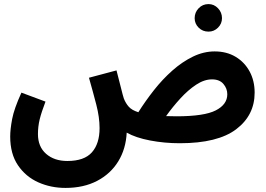

<svg xmlns="http://www.w3.org/2000/svg" viewBox="-20 -689 1305 941"><path d="M301 232Q229 232 167.5 204.5Q106 177 68 121Q30 65 30 -20Q30 -55 39.5 -105.5Q49 -156 85 -235L203 -191Q183 -139 174.5 -104Q166 -69 166 -32Q166 30 206 65Q246 100 310 100Q393 100 430.5 57.5Q468 15 468 -61Q468 -114 452 -176Q436 -238 416 -308L551 -344Q566 -287 574 -254Q582 -221 587 -206Q596 -183 611 -166Q626 -149 658 -139Q692 -193 734 -246.5Q776 -300 824.5 -343Q873 -386 925.5 -411.5Q978 -437 1032 -437Q1091 -437 1135 -410.5Q1179 -384 1203.5 -338.5Q1228 -293 1228 -235Q1228 -124 1137.5 -55.5Q1047 13 861 13Q786 13 715.5 -0.5Q645 -14 601 -39Q597 41 559.5 102Q522 163 456 197.5Q390 232 301 232ZM1019 -300Q981 -300 941.5 -274Q902 -248 864 -206.5Q826 -165 794 -120Q818 -119 845 -119Q981 -119 1037.5 -148Q1094 -177 1094 -227Q1094 -255 1075 -277.5Q1056 -300 1019 -300ZM1002 -534Q973 -534 953.5 -553.5Q934 -573 934 -600Q934 -628 953.5 -648.5Q973 -669 1002 -669Q1029 -669 1048.5 -648.5Q1068 -628 1068 -600Q1068 -573 1048.5 -553.5Q1029 -534 1002 -534Z"/></svg>

Font: Noto Sans Arabic Cond
Style: Bold
Weight: 700
Width: 3
Designer: Monotype Design Team, Nadine Chahine, Nizar Qandah and Khaled Hosny
Foundry: Monotype Imaging Inc.
Version: Version 2.012; ttfautohint (v1.8.4.7-5d5b)